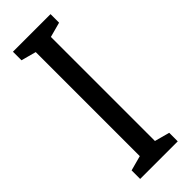

<svg xmlns="http://www.w3.org/2000/svg" viewBox="-239 -738 762 762"><g transform="rotate(-45 141.5 -357.0)"><path d="M244 0H33V-48L96 -65V-649L33 -666V-714H244V-666L181 -649V-65L244 -48Z"/></g></svg>

Font: Noto Sans Display Condensed
Style: Regular
Weight: 400
Width: 3
Designer: Monotype Design Team
Foundry: Monotype Imaging Inc.
Version: Version 1.900